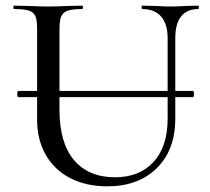

<svg xmlns="http://www.w3.org/2000/svg" viewBox="-20 -645 740 678"><path d="M41 -313Q41 -324 45 -324H661Q665 -324 665 -313Q665 -302 661 -302H45Q41 -302 41 -313ZM483 -613Q480 -613 480 -619Q480 -625 483 -625L528 -624Q564 -622 585 -622Q603 -622 637 -624L680 -625Q682 -625 682 -619Q682 -613 680 -613Q640 -613 619.5 -587Q599 -561 599 -510V-227Q599 -115 533.5 -51Q468 13 359 13Q285 13 229 -15.5Q173 -44 142 -97.5Q111 -151 111 -223V-544Q111 -574 105 -588Q99 -602 82.5 -607.5Q66 -613 30 -613Q27 -613 27 -619Q27 -625 30 -625L80 -624Q124 -622 150 -622Q179 -622 221 -624L270 -625Q273 -625 273 -619Q273 -613 270 -613Q235 -613 218.5 -607Q202 -601 196 -586.5Q190 -572 190 -542V-258Q190 -140 241.5 -79.5Q293 -19 386 -19Q473 -19 522.5 -73.5Q572 -128 572 -226V-510Q572 -560 549 -586.5Q526 -613 483 -613Z"/></svg>

Font: Cormorant Garamond Medium
Style: Regular
Weight: 500
Designer: Christian Thalmann (Catharsis Fonts)
Foundry: Catharsis Fonts
Version: Version 4.000